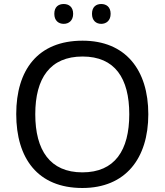

<svg xmlns="http://www.w3.org/2000/svg" viewBox="-20 -928 821 958"><path d="M251 -859C251 -825 272 -809 298 -809C323 -809 345 -825 345 -859C345 -894 323 -908 298 -908C272 -908 251 -894 251 -859ZM439 -859C439 -825 460 -809 485 -809C510 -809 532 -825 532 -859C532 -894 510 -908 485 -908C460 -908 439 -894 439 -859ZM720 -358C720 -580 606 -725 392 -725C168 -725 61 -578 61 -359C61 -138 168 10 391 10C606 10 720 -137 720 -358ZM156 -358C156 -538 230 -646 392 -646C553 -646 625 -538 625 -358C625 -178 553 -68 391 -68C230 -68 156 -178 156 -358Z"/></svg>

Font: Noto Sans Syriac Western
Style: Regular
Weight: 400
Designer: Patrick Giasson and the Monotype Design Team
Foundry: Monotype Imaging Inc.
Version: Version 3.000